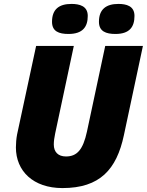

<svg xmlns="http://www.w3.org/2000/svg" viewBox="-20 -948 748 978"><path d="M568 -775C641 -775 665 -812 665 -867C665 -918 623 -928 583 -928C521 -928 484 -901 484 -837C484 -788 520 -775 568 -775ZM329 -775C402 -775 427 -812 427 -867C427 -918 384 -928 344 -928C281 -928 245 -901 245 -837C245 -788 280 -775 329 -775ZM298 10C489 10 574 -85 611 -259L708 -714H516L423 -278C403 -185 372 -151 316 -151C276 -151 254 -174 254 -212C254 -229 257 -249 261 -268L356 -714H164L67 -263C63 -242 61 -217 61 -197C61 -77 149 10 298 10Z"/></svg>

Font: Noto Sans UI Black
Style: Italic
Weight: 900
Italic angle: -372°
Designer: Monotype Design Team
Foundry: Monotype Imaging Inc.
Version: Version 1.901